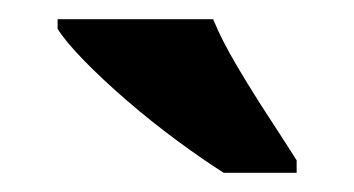

<svg xmlns="http://www.w3.org/2000/svg" viewBox="-20 -786 369 200"><path d="M213 -606Q191 -620 164.5 -639.5Q138 -659 112.5 -681Q87 -703 67.5 -723Q48 -743 40 -756V-766H202Q211 -744 227 -717Q243 -690 260 -664Q277 -638 289 -619V-606Z"/></svg>

Font: Noto Serif Tamil ExtraCondensed Black
Style: Regular
Weight: 900
Width: 2
Designer: Indian Type Foundry, Tom Grace, and the Monotype Design Team
Foundry: Monotype Imaging Inc.
Version: Version 2.004; ttfautohint (v1.8.4.7-5d5b)